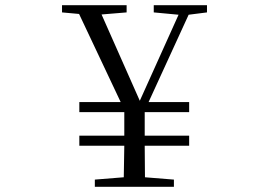

<svg xmlns="http://www.w3.org/2000/svg" viewBox="-20 -723 1040 743"><path d="M287 -289H461V-198H287V-159H461L459 -37L347 -28V0H653V-28L541 -37L540 -159H712V-198H540V-289H712V-328H555L710 -666L781 -675V-703H575V-675L671 -666L521 -333L373 -667L470 -675V-703H220V-675L286 -669L447 -328H287Z"/></svg>

Font: Harano Aji Mincho TW
Style: Regular
Weight: 400
Foundry: Masamichi Hosoda
Version: HaranoAjiMinchoTW-Regular version 20230610;ttx 4.39.4